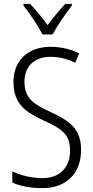

<svg xmlns="http://www.w3.org/2000/svg" viewBox="-20 -967 485 997"><path d="M201 -788H253C277 -833 321 -896 353 -938V-947H319C284 -909 258 -877 227 -837C199 -875 164 -918 136 -947H102V-938C133 -899 177 -834 201 -788ZM401 -189C401 -296 344 -339 241 -386C155 -426 107 -456 107 -543C107 -623 159 -672 242 -672C282 -672 327 -663 371 -641L391 -690C351 -710 299 -724 242 -724C130 -724 49 -656 50 -541C50 -427 113 -385 205 -342C303 -298 344 -268 344 -185C344 -98 291 -42 200 -42C146 -42 87 -56 44 -77V-19C86 0 141 10 200 10C322 10 401 -64 401 -189Z"/></svg>

Font: Noto Sans Devanagari Condensed Light
Style: Regular
Weight: 300
Width: 3
Designer: Jelle Bosma - Monotype Design Team
Foundry: Monotype Imaging Inc.
Version: Version 2.004